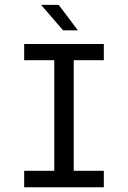

<svg xmlns="http://www.w3.org/2000/svg" viewBox="-20 -790 540 810"><path d="M82 -604.5H418V-536.1H291V-69.3H418V0H82V-69.3H209V-536.1H82ZM227.5 -769.5 308.6 -662.1H246.1L153.3 -769.5Z"/></svg>

Font: BabelStone Pseudographica Colour
Style: Regular
Weight: 400
Designer: Andrew West
Foundry: BabelStone
Version: Version 16.0.0